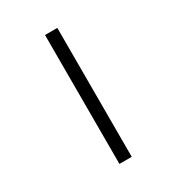

<svg xmlns="http://www.w3.org/2000/svg" viewBox="-201 -903 1019 1108"><g transform="rotate(-30 309.0 -349.5)"><path d="M268 80V-779H350V80Z"/></g></svg>

Font: Fragment Mono SC
Style: Regular
Weight: 400
Monospace: yes
Designer: Wei Huang based on Nimbus Sans by URW Studio, based on Helvetica by Max Miedinger.
Foundry: Wei Huang
Version: Version 1.012; ttfautohint (v1.8.4.7-5d5b)